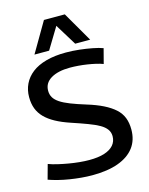

<svg xmlns="http://www.w3.org/2000/svg" viewBox="-135 -1007 856 1102"><g transform="rotate(-15 292.5 -456.5)"><path d="M525 -678 502 -590Q484 -597 460 -602.5Q436 -608 410 -612Q384 -616 358 -618Q332 -620 309 -620Q238 -620 196 -595Q154 -570 154 -524Q154 -501 164.5 -483.5Q175 -466 197.5 -451Q220 -436 257 -421.5Q294 -407 346 -391Q402 -374 442 -354Q482 -334 508 -310.5Q534 -287 546 -256.5Q558 -226 558 -186Q558 -123 525 -79.5Q492 -36 429 -13Q366 10 274 10Q244 10 210 7Q176 4 141.5 -1.5Q107 -7 75.5 -15Q44 -23 19 -32L43 -119Q67 -110 97 -103Q127 -96 159 -90.5Q191 -85 222 -82Q253 -79 280 -79Q334 -79 370 -90.5Q406 -102 425 -124Q444 -146 444 -177Q444 -200 431 -218Q418 -236 392.5 -250.5Q367 -265 327 -280Q287 -295 233 -313Q182 -330 145.5 -350Q109 -370 85.5 -394Q62 -418 50.5 -448Q39 -478 39 -517Q39 -559 56 -594.5Q73 -630 106.5 -656Q140 -682 191 -696Q242 -710 309 -710Q348 -710 388 -705.5Q428 -701 464.5 -694Q501 -687 525 -678ZM132 -745 236 -923H360L463 -745H374L296 -872L219 -745Z"/></g></svg>

Font: Georama ExtraCondensed Thin Medium
Style: Regular
Weight: 500
Version: Version 1.001